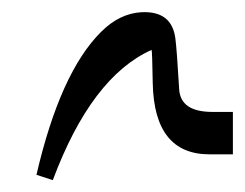

<svg xmlns="http://www.w3.org/2000/svg" viewBox="-20 -254 403 316"><path d="M40 33.7Q79.1 -134.8 146.5 -201.7Q176.8 -231.9 212.9 -233.9Q262.7 -236.3 268.6 -190.9Q271 -173.3 274.9 -106.9Q277.3 -69.8 329.6 -69.8H363.3V0H324.7Q233.9 0 231.4 -116.7Q230.5 -169.9 229.5 -171.9Q130.4 -127.4 66.9 42.5Z"/></svg>

Font: Parastoo Print
Style: Print
Weight: 400
Foundry: Saber Rastikerdar (saber.rastikerdar@gmail.com)
Version: Version 1.0.0-alpha5